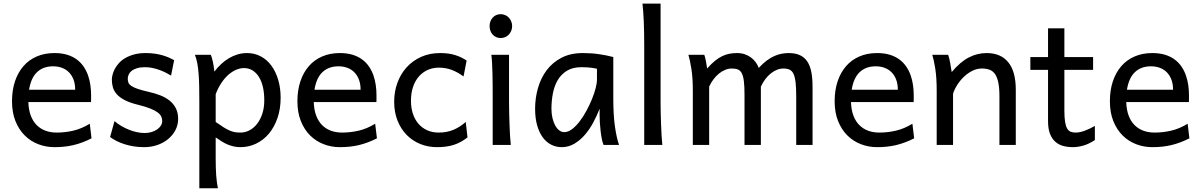

<svg xmlns="http://www.w3.org/2000/svg" viewBox="-20 -801 6642 1061"><path d="M136.7 -236.8Q138.2 -193.8 150.1 -162.1Q162.1 -130.4 182.9 -109.6Q203.6 -88.9 231.7 -78.6Q259.8 -68.4 293 -68.4Q340.3 -68.4 385.7 -79.1Q431.2 -89.8 476.1 -117.2L485.8 -36.6Q460 -23.4 435.1 -14.2Q410.2 -4.9 385.3 1Q360.4 6.8 334.7 9.5Q309.1 12.2 280.8 12.2Q233.9 12.2 191.4 -4.2Q148.9 -20.5 116.7 -52.5Q84.5 -84.5 65.4 -131.8Q46.4 -179.2 46.4 -241.7Q46.4 -302.2 62.7 -351.3Q79.1 -400.4 109.4 -435.3Q139.6 -470.2 183.1 -489Q226.6 -507.8 280.8 -507.8Q320.8 -507.8 351.6 -498.3Q382.3 -488.8 404.8 -471.9Q427.2 -455.1 442.4 -432.6Q457.5 -410.2 466.6 -384.3Q475.6 -358.4 479.5 -330.3Q483.4 -302.2 483.4 -274.9V-255.9Q483.4 -243.7 482.9 -236.8ZM273.4 -434.6Q219.7 -434.6 185.5 -403.1Q151.4 -371.6 140.6 -305.2H395.5Q395.5 -336.4 386.5 -360.6Q377.4 -384.8 361.1 -401.4Q344.7 -418 322.3 -426.3Q299.8 -434.6 273.4 -434.6Z M925.3 -383.3Q913.1 -390.6 897.5 -398.7Q881.8 -406.7 863.5 -413.6Q845.2 -420.4 824.5 -425Q803.7 -429.7 781.2 -429.7Q754.4 -429.7 736.1 -423.8Q717.8 -418 706.8 -408.9Q695.8 -399.9 690.9 -388.4Q686 -377 686 -366.2Q686 -353.5 689.9 -343.8Q693.8 -334 706.3 -325.7Q718.8 -317.4 741.7 -309.6Q764.6 -301.8 803.2 -293Q836.4 -285.6 865.7 -274.2Q895 -262.7 917 -245.1Q939 -227.5 951.7 -202.9Q964.4 -178.2 964.4 -144Q964.4 -110.8 949.7 -82.5Q935.1 -54.2 909.7 -33Q884.3 -11.7 850.1 0.2Q815.9 12.2 776.4 12.2Q746.6 12.2 719 7.8Q691.4 3.4 667.2 -4.4Q643.1 -12.2 623 -22.5Q603 -32.7 588.4 -43.9L612.8 -131.8Q629.4 -117.2 650.1 -105Q670.9 -92.8 692.9 -84Q714.8 -75.2 737.1 -70.6Q759.3 -65.9 778.8 -65.9Q800.3 -65.9 818.1 -71.5Q835.9 -77.1 848.9 -86.2Q861.8 -95.2 869.1 -107.2Q876.5 -119.1 876.5 -131.8Q876.5 -145.5 870.8 -157.5Q865.2 -169.4 850.3 -180.4Q835.4 -191.4 809.3 -201.7Q783.2 -211.9 742.2 -222.2Q697.8 -232.9 669.7 -247.6Q641.6 -262.2 625.7 -279.8Q609.9 -297.4 604 -317.9Q598.1 -338.4 598.1 -361.3Q598.1 -372.6 601.8 -387.7Q605.5 -402.8 614 -419.2Q622.6 -435.5 636.5 -451.4Q650.4 -467.3 671.4 -479.7Q692.4 -492.2 720.7 -500Q749 -507.8 786.1 -507.8Q812.5 -507.8 835.7 -504.4Q858.9 -501 878.2 -495.4Q897.5 -489.7 913.6 -482.7Q929.7 -475.6 942.4 -468.8Z M1171.9 -127Q1196.8 -109.4 1215.1 -97.9Q1233.4 -86.4 1248.5 -79.8Q1263.7 -73.2 1277.6 -70.8Q1291.5 -68.4 1308.6 -68.4Q1334.5 -68.4 1358.2 -80.6Q1381.8 -92.8 1400.1 -116Q1418.5 -139.2 1429.4 -172.1Q1440.4 -205.1 1440.4 -246.6Q1440.4 -287.1 1432.9 -320.1Q1425.3 -353 1410.6 -376.2Q1396 -399.4 1375.2 -412.1Q1354.5 -424.8 1328.1 -424.8Q1307.1 -424.8 1285.2 -415.5Q1263.2 -406.2 1242.4 -388.2Q1221.7 -370.1 1203.6 -343Q1185.5 -315.9 1171.9 -280.8ZM1145 -498Q1150.4 -485.4 1155.8 -462.2Q1161.1 -439 1164.6 -405.3Q1181.6 -427.7 1201.9 -446.8Q1222.2 -465.8 1244.9 -479.2Q1267.6 -492.7 1292.7 -500.2Q1317.9 -507.8 1345.2 -507.8Q1386.7 -507.8 1421.1 -489.5Q1455.6 -471.2 1479.7 -438.2Q1503.9 -405.3 1517.3 -360.1Q1530.8 -314.9 1530.8 -261.2Q1530.8 -198.7 1513.2 -148.2Q1495.6 -97.7 1465.6 -62Q1435.5 -26.4 1395 -7.1Q1354.5 12.2 1308.6 12.2Q1289.1 12.2 1271.7 8.3Q1254.4 4.4 1238 -2.4Q1221.7 -9.3 1205.6 -19.3Q1189.5 -29.3 1171.9 -41.5V73.2Q1171.9 102.5 1172.6 126.2Q1173.3 149.9 1174.8 169.9Q1176.3 189.9 1178.7 206.8Q1181.2 223.6 1184.1 239.3H1081.5V-236.8Q1081.5 -282.2 1080.8 -321Q1080.1 -359.9 1077.6 -392.3Q1075.2 -424.8 1070.3 -451.2Q1065.4 -477.5 1057.1 -498Z M1713.9 -236.8Q1715.3 -193.8 1727.3 -162.1Q1739.3 -130.4 1760 -109.6Q1780.8 -88.9 1808.8 -78.6Q1836.9 -68.4 1870.1 -68.4Q1917.5 -68.4 1962.9 -79.1Q2008.3 -89.8 2053.2 -117.2L2063 -36.6Q2037.1 -23.4 2012.2 -14.2Q1987.3 -4.9 1962.4 1Q1937.5 6.8 1911.9 9.5Q1886.2 12.2 1857.9 12.2Q1811 12.2 1768.6 -4.2Q1726.1 -20.5 1693.8 -52.5Q1661.6 -84.5 1642.6 -131.8Q1623.5 -179.2 1623.5 -241.7Q1623.5 -302.2 1639.9 -351.3Q1656.2 -400.4 1686.5 -435.3Q1716.8 -470.2 1760.3 -489Q1803.7 -507.8 1857.9 -507.8Q1897.9 -507.8 1928.7 -498.3Q1959.5 -488.8 1981.9 -471.9Q2004.4 -455.1 2019.5 -432.6Q2034.7 -410.2 2043.7 -384.3Q2052.7 -358.4 2056.6 -330.3Q2060.5 -302.2 2060.5 -274.9V-255.9Q2060.5 -243.7 2060.1 -236.8ZM1850.6 -434.6Q1796.9 -434.6 1762.7 -403.1Q1728.5 -371.6 1717.8 -305.2H1972.7Q1972.7 -336.4 1963.6 -360.6Q1954.6 -384.8 1938.2 -401.4Q1921.9 -418 1899.4 -426.3Q1877 -434.6 1850.6 -434.6Z M2563.5 -41.5Q2544.9 -27.3 2526.6 -17.3Q2508.3 -7.3 2488.3 -0.7Q2468.3 5.9 2445.3 9Q2422.4 12.2 2395 12.2Q2345.7 12.2 2302.7 -5.1Q2259.8 -22.5 2227.5 -55.2Q2195.3 -87.9 2176.8 -134.3Q2158.2 -180.7 2158.2 -239.3Q2158.2 -294.4 2176 -343.3Q2193.8 -392.1 2226.8 -428.7Q2259.8 -465.3 2306.9 -486.6Q2354 -507.8 2412.1 -507.8Q2460.9 -507.8 2496.3 -496.3Q2531.7 -484.9 2558.6 -466.3L2541.5 -378.4Q2508.3 -402.8 2475.6 -415Q2442.9 -427.2 2404.8 -427.2Q2372.1 -427.2 2344 -414.8Q2315.9 -402.3 2295.2 -378.9Q2274.4 -355.5 2262.7 -321.3Q2251 -287.1 2251 -244.1Q2251 -204.6 2261.7 -172.4Q2272.5 -140.1 2292.5 -116.9Q2312.5 -93.8 2340.8 -81.1Q2369.1 -68.4 2404.8 -68.4Q2449.2 -68.4 2485.4 -83.5Q2521.5 -98.6 2553.7 -127Z M2685.5 -656.7Q2685.5 -670.4 2689.9 -682.4Q2694.3 -694.3 2702.4 -703.4Q2710.4 -712.4 2721.7 -717.5Q2732.9 -722.7 2746.6 -722.7Q2760.3 -722.7 2772 -717.5Q2783.7 -712.4 2792 -703.4Q2800.3 -694.3 2805.2 -682.4Q2810.1 -670.4 2810.1 -656.7Q2810.1 -643.1 2805.2 -631.1Q2800.3 -619.1 2792 -610.1Q2783.7 -601.1 2772 -595.9Q2760.3 -590.8 2746.6 -590.8Q2732.9 -590.8 2721.7 -595.9Q2710.4 -601.1 2702.4 -610.1Q2694.3 -619.1 2689.9 -631.1Q2685.5 -643.1 2685.5 -656.7ZM2793 -231.9Q2793 -208.5 2793.7 -176.5Q2794.4 -144.5 2795.7 -111.8Q2796.9 -79.1 2798.6 -49.3Q2800.3 -19.5 2802.7 0H2702.6V-258.8Q2702.6 -294.4 2702.4 -329.1Q2702.1 -363.8 2701.4 -394.8Q2700.7 -425.8 2699.2 -452.4Q2697.8 -479 2695.3 -498H2793Z M3278.8 -420.9Q3272.9 -422.4 3265.6 -423.8Q3258.3 -425.3 3248.3 -426.5Q3238.3 -427.7 3224.9 -428.7Q3211.4 -429.7 3193.4 -429.7Q3145.5 -429.7 3113.5 -410.4Q3081.5 -391.1 3062.5 -359.1Q3043.5 -327.1 3035.4 -285.6Q3027.3 -244.1 3027.3 -200.2Q3027.3 -171.9 3033 -148.2Q3038.6 -124.5 3048.3 -107.2Q3058.1 -89.8 3070.8 -80.3Q3083.5 -70.8 3098.1 -70.8Q3119.6 -70.8 3141.4 -87.4Q3163.1 -104 3183.1 -130.1Q3203.1 -156.2 3220.7 -188.7Q3238.3 -221.2 3251.2 -253.2Q3264.2 -285.2 3271.5 -313.5Q3278.8 -341.8 3278.8 -358.9ZM3315.4 0Q3310.1 -11.7 3305.9 -32.2Q3301.8 -52.7 3299.1 -75.9Q3296.4 -99.1 3294.9 -122.1Q3293.5 -145 3293.5 -161.1V-200.2Q3278.8 -162.1 3258.5 -124.3Q3238.3 -86.4 3212.2 -56.2Q3186 -25.9 3153.8 -6.8Q3121.6 12.2 3083.5 12.2Q3052.7 12.2 3025.9 -1.5Q2999 -15.1 2979.2 -42Q2959.5 -68.8 2948.2 -108.6Q2937 -148.4 2937 -200.2Q2937 -258.3 2952.6 -313.7Q2968.3 -369.1 3000.5 -412.4Q3032.7 -455.6 3082.5 -481.7Q3132.3 -507.8 3200.7 -507.8Q3248 -507.8 3290 -501.7Q3332 -495.6 3369.1 -485.8V-258.8Q3369.1 -166.5 3377.9 -103.8Q3386.7 -41 3400.9 0Z M3630.4 -231.9Q3630.4 -208.5 3631.1 -176.8Q3631.8 -145 3633.1 -112.3Q3634.3 -79.6 3636 -49.8Q3637.7 -20 3640.1 0H3540V-551.8Q3540 -623 3537.6 -680.9Q3535.2 -738.8 3530.3 -781.2H3630.4Z M4184.6 0H4094.2V-278.3Q4094.2 -323.7 4090.8 -351.8Q4087.4 -379.9 4079.3 -395.8Q4071.3 -411.6 4057.6 -417Q4043.9 -422.4 4023.4 -422.4Q4005.4 -422.4 3987.3 -415Q3969.2 -407.7 3952.9 -394.3Q3936.5 -380.9 3922.6 -362.5Q3908.7 -344.2 3898.9 -322.3V0H3808.6V-300.3Q3808.6 -372.6 3800.3 -422.6Q3792 -472.7 3784.2 -498H3872.1Q3877.4 -482.4 3881.3 -461.2Q3885.3 -439.9 3887.7 -422.4Q3910.2 -448.2 3930.7 -464.8Q3951.2 -481.4 3971.4 -491Q3991.7 -500.5 4011.7 -504.2Q4031.7 -507.8 4052.7 -507.8Q4076.7 -507.8 4096.2 -501Q4115.7 -494.1 4130.6 -482.9Q4145.5 -471.7 4156.2 -456.8Q4167 -441.9 4172.9 -425.8Q4195.8 -450.7 4217.3 -466.6Q4238.8 -482.4 4259.3 -491.5Q4279.8 -500.5 4299.6 -504.2Q4319.3 -507.8 4338.4 -507.8Q4375.5 -507.8 4400.9 -495.8Q4426.3 -483.9 4441.7 -460.4Q4457 -437 4463.6 -402.3Q4470.2 -367.7 4470.2 -322.3V0H4379.9V-268.6Q4379.9 -315.9 4376.5 -345.7Q4373 -375.5 4365 -392.6Q4356.9 -409.7 4343.3 -416Q4329.6 -422.4 4309.1 -422.4Q4291 -422.4 4273.4 -415.3Q4255.9 -408.2 4239.5 -395.3Q4223.1 -382.3 4209.2 -363.8Q4195.3 -345.2 4184.6 -322.3Z M4682.6 -236.8Q4684.1 -193.8 4696 -162.1Q4708 -130.4 4728.8 -109.6Q4749.5 -88.9 4777.6 -78.6Q4805.7 -68.4 4838.9 -68.4Q4886.2 -68.4 4931.6 -79.1Q4977.1 -89.8 5022 -117.2L5031.7 -36.6Q5005.9 -23.4 4981 -14.2Q4956.1 -4.9 4931.2 1Q4906.2 6.8 4880.6 9.5Q4855 12.2 4826.7 12.2Q4779.8 12.2 4737.3 -4.2Q4694.8 -20.5 4662.6 -52.5Q4630.4 -84.5 4611.3 -131.8Q4592.3 -179.2 4592.3 -241.7Q4592.3 -302.2 4608.6 -351.3Q4625 -400.4 4655.3 -435.3Q4685.5 -470.2 4729 -489Q4772.5 -507.8 4826.7 -507.8Q4866.7 -507.8 4897.5 -498.3Q4928.2 -488.8 4950.7 -471.9Q4973.1 -455.1 4988.3 -432.6Q5003.4 -410.2 5012.5 -384.3Q5021.5 -358.4 5025.4 -330.3Q5029.3 -302.2 5029.3 -274.9V-255.9Q5029.3 -243.7 5028.8 -236.8ZM4819.3 -434.6Q4765.6 -434.6 4731.4 -403.1Q4697.3 -371.6 4686.5 -305.2H4941.4Q4941.4 -336.4 4932.4 -360.6Q4923.3 -384.8 4907 -401.4Q4890.6 -418 4868.2 -426.3Q4845.7 -434.6 4819.3 -434.6Z M5502.9 0V-268.6Q5502.9 -314.5 5496.8 -344.2Q5490.7 -374 5478.8 -391.4Q5466.8 -408.7 5448.5 -415.5Q5430.2 -422.4 5405.3 -422.4Q5378.9 -422.4 5353.8 -409.9Q5328.6 -397.5 5307.6 -377.7Q5286.6 -357.9 5270.5 -333Q5254.4 -308.1 5246.6 -283.2V0H5156.2V-300.3Q5156.2 -372.6 5148.2 -422.6Q5140.1 -472.7 5131.8 -498H5219.7Q5222.7 -490.2 5225.6 -477.8Q5228.5 -465.3 5231 -451.7Q5233.4 -438 5235.4 -424.8L5239.3 -402.8Q5285.6 -458.5 5333 -483.2Q5380.4 -507.8 5432.1 -507.8Q5510.3 -507.8 5551.8 -456.8Q5593.3 -405.8 5593.3 -305.2V0Z M5673.8 -485.8H5771.5V-644.5H5861.8V-485.8H6020.5V-415H5861.8V-190.4Q5861.8 -152.8 5865.5 -128.9Q5869.1 -105 5876.7 -91.6Q5884.3 -78.1 5896 -73.2Q5907.7 -68.4 5924.3 -68.4Q5945.3 -68.4 5971.7 -77.6Q5998 -86.9 6030.3 -105V-26.9Q5996.6 -4.9 5965.8 3.7Q5935.1 12.2 5909.2 12.2Q5880.4 12.2 5855.5 5.6Q5830.6 -1 5811.8 -17.6Q5793 -34.2 5782.2 -61.8Q5771.5 -89.4 5771.5 -131.8V-415H5673.8Z M6203.6 -236.8Q6205.1 -193.8 6217 -162.1Q6229 -130.4 6249.8 -109.6Q6270.5 -88.9 6298.6 -78.6Q6326.7 -68.4 6359.9 -68.4Q6407.2 -68.4 6452.6 -79.1Q6498 -89.8 6543 -117.2L6552.7 -36.6Q6526.9 -23.4 6502 -14.2Q6477.1 -4.9 6452.1 1Q6427.2 6.8 6401.6 9.5Q6376 12.2 6347.7 12.2Q6300.8 12.2 6258.3 -4.2Q6215.8 -20.5 6183.6 -52.5Q6151.4 -84.5 6132.3 -131.8Q6113.3 -179.2 6113.3 -241.7Q6113.3 -302.2 6129.6 -351.3Q6146 -400.4 6176.3 -435.3Q6206.5 -470.2 6250 -489Q6293.5 -507.8 6347.7 -507.8Q6387.7 -507.8 6418.5 -498.3Q6449.2 -488.8 6471.7 -471.9Q6494.1 -455.1 6509.3 -432.6Q6524.4 -410.2 6533.4 -384.3Q6542.5 -358.4 6546.4 -330.3Q6550.3 -302.2 6550.3 -274.9V-255.9Q6550.3 -243.7 6549.8 -236.8ZM6340.3 -434.6Q6286.6 -434.6 6252.4 -403.1Q6218.3 -371.6 6207.5 -305.2H6462.4Q6462.4 -336.4 6453.4 -360.6Q6444.3 -384.8 6428 -401.4Q6411.6 -418 6389.2 -426.3Q6366.7 -434.6 6340.3 -434.6Z"/></svg>

Font: Andika FrenchTight
Style: Regular
Weight: 400
Designer: Victor Gaultney, Annie Olsen, Julie Remington, Don Collingsworth, Eric Hays, Becca Hirsbrunner
Foundry: SIL International
Version: Version 5.000 ; Dig1 Dig4Opn Dig7 LnSpcTght